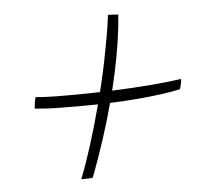

<svg xmlns="http://www.w3.org/2000/svg" viewBox="-41 -634 606 545"><g transform="rotate(-5 262.5 -361.0)"><path d="M470.5 -362.5Q428 -353 353.2 -346.2Q278.5 -339.5 178 -339.5Q154 -339.5 131.8 -339.8Q109.5 -340 90.2 -341Q71 -342 55.5 -343.5Q55.5 -347.5 56 -352Q56.5 -356.5 57.2 -360.8Q58 -365 58.8 -369Q59.5 -373 60.5 -376Q70 -375 84.2 -374.2Q98.5 -373.5 116.8 -373.2Q135 -373 156 -373Q220.5 -373 281.8 -375.5Q343 -378 393.8 -382.2Q444.5 -386.5 476.5 -391.5Q476.5 -387.5 475.5 -382Q474.5 -376.5 473.2 -371.2Q472 -366 470.5 -362.5ZM315 -589Q312 -550.5 305.8 -509.5Q299.5 -468.5 290.2 -425.5Q281 -382.5 269 -338.5Q255.5 -288 238.5 -236.2Q221.5 -184.5 202.5 -134Q200.5 -133.5 196.8 -133.2Q193 -133 188.2 -132.8Q183.5 -132.5 178.8 -132.5Q174 -132.5 169.5 -132.5Q185.5 -173 201.5 -223.5Q217.5 -274 232 -328.5Q241 -361.5 249 -395.2Q257 -429 263.8 -462.5Q270.5 -496 276.2 -528.2Q282 -560.5 285.5 -590.5Q287.5 -590.5 290.5 -590.5Q293.5 -590.5 297.2 -590.2Q301 -590 304.5 -589.8Q308 -589.5 310.8 -589.2Q313.5 -589 315 -589Z"/></g></svg>

Font: Grandstander Thin
Style: Italic
Weight: 100
Italic angle: -15°
Designer: Tyler Finck
Foundry: Etcetera Type Co
Version: Version 1.200